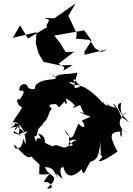

<svg xmlns="http://www.w3.org/2000/svg" viewBox="-27 -978 783 1132"><path d="M230 -256C261 -275 255 -319 280 -336C282 -338 232 -366 303 -364C332 -343 306 -330 353 -379C375 -332 368 -415 345 -409C344 -396 370 -406 416 -355C395 -342 396 -335 446 -359C464 -302 487 -307 438 -320C473 -300 563 -260 561 -313C559 -319 490 -280 455 -267C483 -237 470 -208 436 -250C392 -146 398 -144 350 -212C408 -169 356 -144 404 -125C362 -92 368 -182 442 -146C399 -172 382 -88 334 -113C258 -143 331 -83 217 -148C231 -78 264 -181 198 -190C237 -128 189 -193 186 -141C153 -224 200 -238 149 -172C204 -178 184 -170 199 -218L225 -245ZM48 -256C79 -249 53 -232 -7 -203C64 -240 43 -220 89 -237C86 -141 50 -188 136 -204C113 -173 114 -202 123 -166C124 -79 148 -69 182 -75C142 -76 142 -93 108 -162C115 -104 53 -79 58 -126C150 -18 151 -45 188 -94C135 -42 138 -82 144 -71C155 -59 197 -10 246 24C202 -31 206 -25 204 49C286 60 278 16 230 95C268 87 307 140 250 133C342 49 261 72 238 7C293 9 289 33 316 78C293 25 304 48 342 77C343 77 309 8 347 7C369 95 430 45 454 20C470 76 475 15 511 -31C468 -7 494 -55 477 -16C553 -34 548 -44 568 -143C552 -14 616 -40 624 -131C576 -64 579 -57 554 -83C575 -46 588 -65 554 -28C574 -23 619 -53 666 -84C623 -165 611 -202 683 -202C677 -173 697 -144 690 -224C734 -170 650 -253 723 -187C692 -215 645 -254 716 -317C705 -287 676 -301 687 -373C634 -354 707 -287 736 -255C676 -299 666 -303 693 -276C660 -375 617 -384 657 -342C602 -353 581 -382 614 -359C578 -338 569 -438 582 -366C563 -394 471 -483 434 -470C469 -487 397 -462 381 -496C456 -476 384 -508 413 -510C459 -445 409 -525 444 -466C403 -450 403 -457 430 -550C339 -534 394 -550 314 -535C291 -503 246 -574 279 -535C313 -534 299 -474 343 -510C277 -477 332 -545 326 -534C303 -494 236 -524 187 -480C178 -476 173 -424 182 -454C123 -440 129 -509 130 -445C161 -484 83 -504 87 -443C145 -450 88 -404 75 -357C87 -405 115 -398 72 -390C82 -331 133 -343 101 -366C118 -338 63 -300 39 -237C40 -266 83 -274 117 -196C59 -259 62 -214 60 -202C132 -155 109 -177 51 -195L88 -244ZM571 -671 533 -694 502 -743 421 -750 426 -780 376 -885 419 -958 293 -870 233 -872 263 -861 247 -827 277 -765C341 -777 405 -788 469 -799L513 -739L471 -674V-655L606 -687ZM360 -671 325 -728 252 -819 138 -751 91 -829 49 -755 188 -788 184 -723 200 -663 230 -613 329 -592 402 -595 347 -562 352 -581 318 -602 410 -673Z"/></svg>

Font: Hussar Lance
Style: ExBd
Weight: 700
Foundry: Cannot Into Space Fonts, PlusOne Fonts
Version: Version 2.270